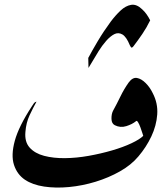

<svg xmlns="http://www.w3.org/2000/svg" viewBox="-20 -812 719 831"><path d="M630 -724Q615 -693 596 -665Q577 -637 557 -611Q554 -607 550.5 -606Q547 -605 542 -616Q527 -653 509.5 -663Q492 -673 474.5 -664Q457 -655 439.5 -635Q422 -615 407 -591Q392 -567 380.5 -547Q369 -527 363 -518L362 -562L363 -563Q376 -588 402 -632Q428 -676 459 -718Q480 -746 502 -766.5Q524 -787 547.5 -791Q571 -795 595 -772Q606 -762 614.5 -750Q623 -738 630 -724ZM88 -34Q54 -57 40.5 -98.5Q27 -140 44 -202.5Q61 -265 118 -352Q122 -358 126 -364Q130 -370 138 -372Q123 -345 108 -313Q93 -281 90 -241Q86 -198 108.5 -173Q131 -148 171 -137.5Q211 -127 261 -127.5Q311 -128 364 -137.5Q417 -147 465 -161Q513 -175 549 -192Q585 -209 600 -224Q600 -224 596.5 -235Q593 -246 588 -260Q583 -274 577.5 -283Q572 -292 568 -287Q552 -274 526.5 -266Q501 -258 477 -270Q463 -277 462.5 -297.5Q462 -318 469 -332Q486 -363 501.5 -395Q517 -427 537 -455Q554 -478 573 -474.5Q592 -471 610.5 -452.5Q629 -434 641 -409Q664 -365 660.5 -316.5Q657 -268 635 -221.5Q613 -175 579 -135Q548 -98 499.5 -70.5Q451 -43 394 -25.5Q337 -8 279 -2.5Q221 3 171 -4.5Q121 -12 88 -34Z"/></svg>

Font: Aref Ruqaa Ink
Style: Regular
Weight: 400
Designer: Abdullah Aref
Version: Version 1.005